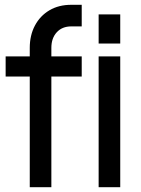

<svg xmlns="http://www.w3.org/2000/svg" viewBox="-20 -780 588 800"><path d="M104 0V-461H3.5V-545H104V-580.5Q104 -633 125.5 -673.5Q147 -714 185.8 -737Q224.5 -760 277 -760H320.5V-670H277Q239 -670 216.5 -645.5Q194 -621 194 -580.5V-545H320.5V-461H194V0ZM391 0V-545H481V0ZM391 -598.5V-720H481V-598.5Z"/></svg>

Font: Mohave Medium
Style: Regular
Weight: 500
Designer: Gumpita Rahayu
Foundry: Tokotype
Version: Version 2.003